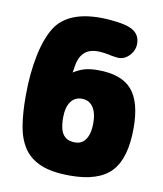

<svg xmlns="http://www.w3.org/2000/svg" viewBox="-73 -667 626 738"><g transform="rotate(10 240.0 -298.0)"><path d="M191 -381Q194 -398 195.5 -408Q197 -418 199.5 -425.5Q202 -433 205 -440Q224 -478 271 -478Q282 -478 297.5 -476Q313 -474 330 -470Q338 -469 344.5 -468Q351 -467 355 -467Q379 -467 397.5 -487Q416 -507 416 -533Q416 -575 374 -591Q357 -598 323.5 -602.5Q290 -607 261 -607Q197 -607 154 -589Q111 -571 87 -536Q59 -493 44 -421.5Q29 -350 29 -260Q29 -196 37 -146Q45 -96 68 -61Q91 -26 134.5 -7.5Q178 11 250 11Q361 11 410 -41Q459 -93 459 -211Q459 -314 418 -360.5Q377 -407 286 -407Q255 -407 234 -401Q213 -395 191 -381ZM244 -288Q263 -288 276 -278Q289 -268 296 -249.5Q303 -231 303 -203Q303 -176 296.5 -157Q290 -138 277.5 -128Q265 -118 247 -118Q221 -118 207.5 -130Q194 -142 189.5 -161.5Q185 -181 185 -203Q185 -244 200.5 -266Q216 -288 244 -288Z"/></g></svg>

Font: Beiruti Black
Style: Regular
Weight: 900
Designer: Arlette Boutros
Foundry: Boutros
Version: Version 1.41